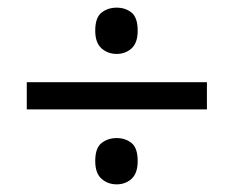

<svg xmlns="http://www.w3.org/2000/svg" viewBox="-20 -603 612 502"><path d="M285 -462Q262 -462 245.5 -476.5Q229 -491 229 -523Q229 -557 245.5 -570Q262 -583 285 -583Q308 -583 324 -570Q340 -557 340 -523Q340 -491 324 -476.5Q308 -462 285 -462ZM50 -317V-388H521V-317ZM285 -121Q262 -121 245.5 -135.5Q229 -150 229 -182Q229 -216 245.5 -229Q262 -242 285 -242Q308 -242 324 -229Q340 -216 340 -182Q340 -150 324 -135.5Q308 -121 285 -121Z"/></svg>

Font: Noto IKEA Simplified Chinese
Style: Regular
Weight: 400
Designer: Monotype Design Team
Foundry: Monotype Imaging Inc.
Version: Version 1.100